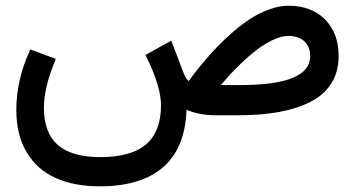

<svg xmlns="http://www.w3.org/2000/svg" viewBox="-20 -410 1263 683"><path d="M1083.5 -210.4Q1083.5 -232.9 1073.7 -249.3Q1064 -265.6 1046.6 -273.9Q1029.3 -282.2 1005.9 -282.2Q981.4 -282.2 951.2 -268.1Q920.9 -253.9 895 -234.1Q869.1 -214.4 841.8 -188.5Q814.5 -162.6 797.4 -143.8Q780.3 -125 765.6 -107.4H835Q1083.5 -107.4 1083.5 -210.4ZM335.9 252.9Q244.1 252.9 178 223.1Q111.8 193.4 75 131.8Q38.1 70.3 38.1 -18.6Q38.1 -123 84 -225.6L87.4 -233.9L96.2 -231L168.9 -204.1L178.2 -200.7L174.8 -190.9Q136.2 -97.2 136.2 -26.9Q136.2 62 185.5 105.5Q234.9 148.9 337.4 148.9Q446.8 148.9 499.8 103.3Q552.7 57.6 552.7 -35.6Q552.7 -102.1 501.5 -206.1L497.6 -214.4L505.4 -218.8L579.1 -259.8L588.9 -265.6L593.3 -254.9L632.8 -150.9Q642.6 -127 651.4 -121.6Q660.6 -134.8 671.4 -148.9Q682.1 -163.1 705.8 -191.2Q729.5 -219.2 752.7 -243.4Q775.9 -267.6 808.1 -295.7Q840.3 -323.7 870.8 -343.5Q901.4 -363.3 937.3 -376.5Q973.1 -389.6 1005.9 -389.6Q1087.9 -389.6 1136.2 -340.8Q1184.6 -292 1184.6 -210.4Q1184.6 -154.3 1158.4 -113Q1132.3 -71.8 1083.7 -47.4Q1035.2 -22.9 971.9 -11.5Q908.7 0 828.6 0H747.6Q688.5 0 643.6 -19.5Q638.7 115.7 561 184.1Q483.4 252.4 335.9 252.9Z"/></svg>

Font: Samim WOL
Style: Medium-WOL
Weight: 500
Foundry: DejaVu fonts team - Redesigned by Saber Rastikerdar
Version: Version 4.0.0